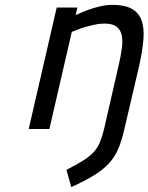

<svg xmlns="http://www.w3.org/2000/svg" viewBox="-20 -530 610 789"><path d="M98 0 213 -499H298L291 -468Q315 -479 341 -489Q363 -497 389.5 -503.5Q416 -510 442 -510Q492 -510 520.5 -494.5Q549 -479 561 -448Q573 -417 569.5 -370Q566 -323 552 -260L491 1Q480 49 465.5 82.5Q451 116 427 142Q403 168 366 190.5Q329 213 273 239L253 168Q294 147 320.5 130.5Q347 114 363.5 96.5Q380 79 389.5 57Q399 35 407 3L467 -259Q477 -301 481 -333.5Q485 -366 479.5 -388Q474 -410 457.5 -421.5Q441 -433 410 -433Q387 -433 363.5 -427.5Q340 -422 320 -416Q297 -408 275 -399L183 0Z"/></svg>

Font: Panefresco 500wt
Style: Italic
Weight: 700
Foundry: Campivisivi & Chank Co
Version: Version 1.000